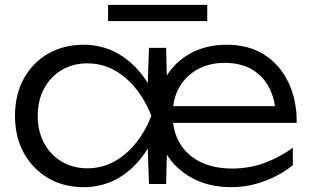

<svg xmlns="http://www.w3.org/2000/svg" viewBox="-20 -761 1288 794"><path d="M936 13Q844 13 774 -25Q704 -63 665 -129.5Q626 -196 626 -282Q626 -372 663.5 -438Q701 -504 767 -540Q833 -576 917 -576Q1010 -576 1075 -533.5Q1140 -491 1174 -417.5Q1208 -344 1207 -253H671V-322H1169L1121 -285Q1118 -351 1092.5 -399.5Q1067 -448 1021 -474.5Q975 -501 909 -501Q846 -501 797.5 -474.5Q749 -448 721.5 -400Q694 -352 694 -286Q694 -218 724 -168Q754 -118 809.5 -91Q865 -64 941 -64Q1011 -64 1074.5 -87.5Q1138 -111 1191 -150V-78Q1162 -54 1122.5 -33.5Q1083 -13 1036 0Q989 13 936 13ZM596 0 589 -213 614 -282 589 -350 596 -563H667L674 -283L667 0ZM646 -282Q624 -194 578.5 -127.5Q533 -61 468.5 -24Q404 13 326 13Q243 13 179 -24.5Q115 -62 78.5 -128.5Q42 -195 42 -282Q42 -370 78.5 -436Q115 -502 179 -539Q243 -576 326 -576Q404 -576 468.5 -539Q533 -502 579 -436Q625 -370 646 -282ZM136 -282Q136 -218 162.5 -169Q189 -120 235.5 -92.5Q282 -65 341 -65Q401 -65 451.5 -92.5Q502 -120 541.5 -169Q581 -218 606 -282Q581 -346 541.5 -395Q502 -444 451.5 -471.5Q401 -499 341 -499Q282 -499 235.5 -471.5Q189 -444 162.5 -395Q136 -346 136 -282ZM427 -674V-741H837V-674Z"/></svg>

Font: Unbounded Light
Style: Regular
Weight: 300
Designer: Luke Prowse, Jean-Baptiste Morizot, Fátima Lázaro, Florian Runge
Foundry: NaN
Version: Version 1.700